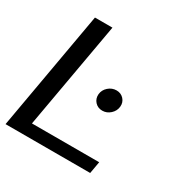

<svg xmlns="http://www.w3.org/2000/svg" viewBox="-156 -810 923 946"><g transform="rotate(30 305.5 -337.5)"><path d="M-1 0 118 -675H217.5L110 -68H492.5L480.5 0ZM378 -295.5Q352.5 -295.5 336.2 -313.2Q320 -331 322 -356.5Q324.5 -382 344.5 -399.8Q364.5 -417.5 390.5 -417.5Q415.5 -417.5 431.8 -399.8Q448 -382 445.5 -357Q443 -331.5 423.2 -313.5Q403.5 -295.5 378 -295.5Z"/></g></svg>

Font: Anybody ExtraExpanded Regular
Style: Italic
Weight: 400
Width: 8
Italic angle: -10°
Designer: Tyler Finck
Foundry: Etcetera Type Company
Version: Version 1.010; ttfautohint (v1.8.3) -l 8 -r 50 -G 200 -x 14 